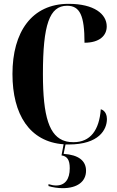

<svg xmlns="http://www.w3.org/2000/svg" viewBox="-20 -744 613 1002"><path d="M339 10C497 10 538 -68 538 -123C538 -138 533 -166 506 -174C498 -65 452 -2 364 -2C350 -2 337 -3 325 -6V-7H322C237 -31 204 -135 204 -358C204 -615 238 -714 330 -714C397 -714 421 -663 421 -521C499 -521 537 -558 537 -606C537 -671 471 -724 338 -724C145 -724 45 -576 45 -358C45 -147 134 -4 312 9L301 67C331 71 344 91 344 134C344 192 319 224 273 224C261 224 249 222 233 217V227C255 234 283 238 307 238C383 238 429 204 429 147C429 95 390 64 312 59L322 10C328 10 333 10 339 10Z"/></svg>

Font: Noto Serif Display ExtraCondensed ExtraBold
Style: Regular
Weight: 800
Width: 2
Designer: Monotype Design Team
Foundry: Monotype Imaging Inc.
Version: Version 2.009